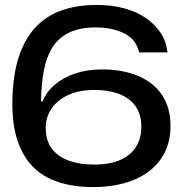

<svg xmlns="http://www.w3.org/2000/svg" viewBox="-20 -749 735 777"><path d="M357 8Q278 8 216.5 -12Q155 -32 114 -73.5Q73 -115 51.5 -178Q30 -241 30 -327Q30 -434 53.5 -510.5Q77 -587 121 -635.5Q165 -684 228 -706.5Q291 -729 371 -729Q432 -729 482 -715.5Q532 -702 569.5 -676.5Q607 -651 630 -616Q653 -581 658 -537H543Q537 -563 522.5 -582Q508 -601 484.5 -613Q461 -625 432 -631.5Q403 -638 368 -638Q302 -638 258.5 -616.5Q215 -595 191 -555.5Q167 -516 157 -461Q147 -406 146 -339L152 -338Q168 -378 202.5 -407Q237 -436 285.5 -452Q334 -468 392 -468Q477 -468 539.5 -441.5Q602 -415 636 -364Q670 -313 670 -239Q670 -161 631 -105.5Q592 -50 521.5 -21Q451 8 357 8ZM360 -83Q425 -83 467.5 -102Q510 -121 531 -155.5Q552 -190 552 -236Q552 -286 528.5 -319Q505 -352 462.5 -368.5Q420 -385 362 -385Q300 -385 256 -364.5Q212 -344 188.5 -309.5Q165 -275 165 -231Q165 -181 189.5 -148Q214 -115 258 -99Q302 -83 360 -83Z"/></svg>

Font: Mona Sans Expanded Medium
Style: Regular
Weight: 500
Width: 7
Designer: Deni Anggara
Foundry: GitHub
Version: Version 2.000